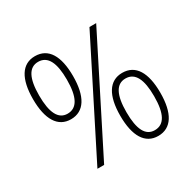

<svg xmlns="http://www.w3.org/2000/svg" viewBox="-143 -782 950 942"><g transform="rotate(-30 331.5 -311.0)"><path d="M166 -275C241 -275 280 -339 280 -454C280 -568 242 -632 166 -632C92 -632 53 -568 53 -454C53 -339 92 -275 166 -275ZM470 -622 156 0H194L508 -622ZM165 -307C113 -307 88 -357 88 -454C88 -552 114 -600 166 -600C221 -600 245 -548 245 -454C245 -356 219 -307 165 -307ZM496 10C571 10 610 -54 610 -169C610 -283 572 -347 496 -347C422 -347 383 -283 383 -169C383 -54 422 10 496 10ZM495 -23C443 -23 418 -72 418 -169C418 -267 444 -315 496 -315C551 -315 575 -264 575 -169C575 -71 549 -23 495 -23Z"/></g></svg>

Font: Noto Sans Gurmukhi UI Condensed ExtraLight
Style: Regular
Weight: 200
Width: 3
Designer: Jelle Bosma - Monotype Design Team
Foundry: Monotype Imaging Inc.
Version: Version 2.004